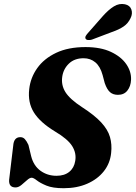

<svg xmlns="http://www.w3.org/2000/svg" viewBox="-20 -957 700 989"><path d="M308 12.5Q251.5 12.5 219 -1Q186.5 -14.5 169.5 -28Q152.5 -41.5 143 -41.5Q133 -41.5 119.2 -29Q105.5 -16.5 90.2 -4Q75 8.5 60 8.5Q24.5 8.5 27 -30.5L48 -206Q51 -250.5 84.5 -250.5Q99 -250.5 108.2 -240.2Q117.5 -230 126.5 -210.5L140.5 -152.5Q153 -103 188.8 -77.2Q224.5 -51.5 271 -51.5Q312 -51.5 337 -72Q362 -92.5 367.5 -128Q374.5 -168 351.8 -204.5Q329 -241 263 -280Q186.5 -326.5 154.5 -377.8Q122.5 -429 130.5 -498Q137 -557 171.8 -606Q206.5 -655 269 -684.8Q331.5 -714.5 420.5 -714.5Q498.5 -714.5 551.2 -689.8Q604 -665 630.5 -626.5Q657 -588 655 -545.5Q653.5 -512.5 636.2 -490.5Q619 -468.5 587.5 -468.5Q562.5 -468.5 546.8 -482.2Q531 -496 519.5 -529L508.5 -570.5Q496.5 -614.5 471.2 -635.8Q446 -657 410.5 -657Q363.5 -657 334.8 -629.2Q306 -601.5 300.5 -561Q294.5 -518.5 317.2 -482.2Q340 -446 402 -405.5Q466.5 -364 501 -326.8Q535.5 -289.5 546.5 -251.2Q557.5 -213 552.5 -169Q547 -115.5 514.8 -74.8Q482.5 -34 429.5 -10.8Q376.5 12.5 308 12.5ZM510.5 -875Q539 -907 566.5 -924Q594 -941 623.5 -935Q649.5 -929.5 656.8 -907.8Q664 -886 652.5 -863.5Q640 -836.5 616.5 -820.5Q593 -804.5 556.5 -792L453.5 -753Q444 -750 434.2 -750.8Q424.5 -751.5 421 -757.5Q417.5 -764.5 422 -772.2Q426.5 -780 434 -788Z"/></svg>

Font: Fraunces 9pt
Style: Bold Italic
Weight: 700
Italic angle: -16°
Version: Version 1.000;[b76b70a41]